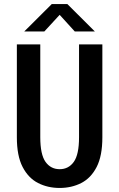

<svg xmlns="http://www.w3.org/2000/svg" viewBox="-20 -920 590 951"><path d="M275.5 11Q216.5 11 168.5 -13.5Q120.5 -38 92 -93Q63.5 -148 63.5 -239.5V-700H179.5V-240.5Q179.5 -154.5 205.5 -118.2Q231.5 -82 275.5 -82Q319.5 -82 345.5 -118.2Q371.5 -154.5 371.5 -240.5V-700H487V-239.5Q487 -148 458.8 -93Q430.5 -38 382.5 -13.5Q334.5 11 275.5 11ZM100 -764 236.5 -900H313.5L450 -764H350.5L275.5 -846.5L199.5 -764Z"/></svg>

Font: Trispace SemiCondensed Medium
Style: Regular
Weight: 500
Width: 4
Designer: Tyler Finck
Foundry: Etcetera Type Company
Version: Version 1.210; ttfautohint (v1.8.3)